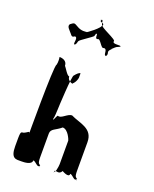

<svg xmlns="http://www.w3.org/2000/svg" viewBox="-201 -1262 1104 1373"><g transform="rotate(20 350.5 -575.5)"><path d="M157 -977C165 -966 172 -957 190 -971C219 -970 191 -915 207 -916C225 -930 192 -901 210 -915C231 -941 210 -940 242 -963C260 -977 287 -994 305 -1008C333 -1028 311 -1020 329 -1042C347 -1056 308 -1028 326 -1042C344 -1047 322 -1001 350 -1008C368 -1022 394 -949 412 -963C444 -967 424 -914 445 -915C463 -929 430 -902 448 -916C464 -942 435 -943 464 -971C482 -985 452 -965 470 -979C500 -1007 489 -997 520 -1012C538 -1026 502 -1000 520 -1014C525 -1026 459 -1008 463 -1032C481 -1046 332 -1100 350 -1114C360 -1134 311 -1125 329 -1147C347 -1161 308 -1133 326 -1147C344 -1152 334 -1134 344 -1114C362 -1100 250 -1018 258 -1029C252 -1029 220 -1020 182 -1044C153 -1061 153 -1060 126 -1040C112 -1019 137 -1002 157 -977ZM135 0C156 0 214 -1 214 -36C232 -36 260 9 270 -17C270 -17 272 17 272 -18C263 -28 252 -21 252 -74V-254C252 -292 291 -294 331 -329C374 -329 400 -257 400 -254V-74C400 -56 389 8 380 -18C380 -18 382 18 382 -17C392 -26 419 -1 437 -36C437 -36 495 -1 495 -36C513 -36 540 9 550 -17C550 -17 552 17 552 -18C543 -28 533 -21 533 -74V-290C533 -397 434 -398 364 -433C330 -433 296 -382 269 -396C259 -388 247 -339 243 -366C243 -366 246 -330 246 -365C250 -373 253 -426 253 -438C253 -451 265 -705 278 -705C292 -723 309 -739 318 -736V-701C309 -657 282 -645 286 -645C307 -645 250 -646 250 -687C232 -687 205 -740 195 -749C195 -785 161 -795 137 -795C139 -785 142 -756 136 -735C118 -726 120 -153 120 -202C120 -232 108 -207 78 -197C56 -197 57 -192 57 -88C57 9 95 0 135 0Z"/></g></svg>

Font: Hussar Przerywany
Style: Regular
Weight: 400
Foundry: Cannot Into Space Fonts
Version: Version 0.982